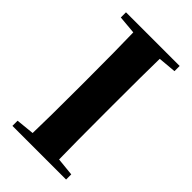

<svg xmlns="http://www.w3.org/2000/svg" viewBox="-229 -820 893 893"><g transform="rotate(45 218.0 -373.5)"><path d="M305 -705Q303 -603 303 -395V-352Q303 -146 305 -43L394 -34V0H41V-34L131 -43Q134 -144 134 -351V-395Q134 -602 131 -705L41 -713V-747H394V-713Z"/></g></svg>

Font: Source Han Serif CN Heavy
Style: Regular
Weight: 900
Designer: Ryoko NISHIZUKA  (kana & ideographs); Frank Grießhammer (Latin, Greek & Cyrillic); Wenlong ZHANG  (bopomofo); Sandoll Co
Foundry: Adobe Systems Incorporated
Version: Version 1.000;PS 1;hotconv 16.6.53;makeotf.lib2.5.65590